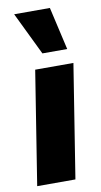

<svg xmlns="http://www.w3.org/2000/svg" viewBox="-86 -790 436 831"><g transform="rotate(-10 131.5 -375.0)"><path d="M8 0 87 -498H255L176 0ZM130 -562 39 -750H196L239 -562Z"/></g></svg>

Font: Nunito Sans 10pt Condensed Black
Style: Italic
Weight: 900
Width: 3
Italic angle: -9°
Designer: Vernon Adams
Foundry: Vernon Adams
Version: Version 3.101;gftools[0.9.27]